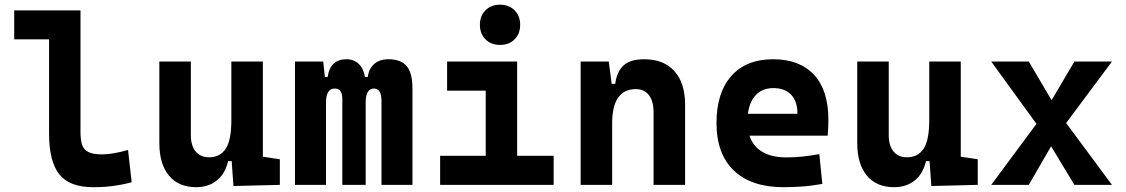

<svg xmlns="http://www.w3.org/2000/svg" viewBox="-20 -776 4728 806"><path d="M370.1 9.8Q272.5 9.8 229.2 -43.9Q186 -97.7 186 -215.8V-732.4H317.9V-220.7Q317.9 -188.5 324.7 -168Q331.5 -147.5 351.1 -137.7Q370.6 -127.9 409.2 -127.9Q452.1 -127.9 517.6 -146.5L532.7 -10.7Q491.2 0 452.6 4.9Q414.1 9.8 370.1 9.8ZM39.6 -610.8V-732.4H194.8V-610.8Z M803.7 9.8Q729.9 9.8 689.4 -38.8Q648.9 -87.4 648.9 -175.8V-517.6H781.2V-208.5Q781.2 -164.1 801.5 -139.9Q821.8 -115.7 857.4 -115.7Q903.9 -115.7 927.5 -151.6Q951.2 -187.5 951.2 -272L977.5 -99.6H937.5Q925.5 -46.9 890.3 -18.6Q855.2 9.8 803.7 9.8ZM960 4.9 951.2 -119.1V-210H1083.5V-118.2L1154.8 -107.4V0ZM951.2 -146.5V-517.6H1083.5V-175.8Z M1581.5 0V-350.6Q1581.5 -404.3 1550.3 -404.3Q1515.1 -404.3 1515.1 -346.2L1480 -453.1H1523.9Q1528.3 -487.8 1551 -507.6Q1573.7 -527.3 1610.8 -527.3Q1663.1 -527.3 1687.3 -498.5Q1711.4 -469.7 1711.4 -405.3V0ZM1218.3 0V-517.6H1336.9L1348.6 -408.2V0ZM1417 0V-360.4Q1417 -404.3 1385.7 -404.3Q1348.6 -404.3 1348.6 -346.2L1318.4 -453.1H1355.5Q1366.2 -527.3 1434.1 -527.3Q1471.9 -527.3 1493.5 -499.5Q1515.1 -471.7 1515.1 -415V0Z M2019 0V-488.3H2150.9V0ZM1827.6 0V-122.1H2028.8V0ZM2141.1 0V-122.1H2304.2V0ZM1856.9 -395.5V-517.6H2150.9V-395.5ZM2079.1 -587.4Q2041.5 -587.4 2018.1 -610.8Q1994.6 -634.3 1994.6 -671.9Q1994.6 -709.5 2018.1 -732.9Q2041.5 -756.3 2079.1 -756.3Q2116.7 -756.3 2140.1 -732.9Q2163.6 -709.5 2163.6 -671.9Q2163.6 -634.3 2140.1 -610.8Q2116.7 -587.4 2079.1 -587.4Z M2723.6 0V-304.2Q2723.6 -351.1 2704.3 -376.5Q2685.1 -401.9 2649.3 -401.9Q2549.8 -401.9 2549.8 -258.3L2519.5 -423.8H2562.5Q2569.8 -476.1 2598.1 -501.7Q2626.5 -527.3 2684.1 -527.3Q2766.1 -527.3 2811 -477.5Q2856 -427.7 2856 -336.9V0ZM2417.5 0V-517.6H2535.6L2549.8 -408.2V0Z M3268.6 9.8Q3134.1 9.8 3061 -59.8Q2987.8 -129.4 2987.8 -259.8Q2987.8 -386.7 3050 -457Q3112.2 -527.3 3225.6 -527.3Q3336.4 -527.3 3397 -462.4Q3457.5 -397.4 3457.5 -273.4Q3457.5 -238.3 3454.5 -206.5H3074.7V-298.3H3327.6Q3327.6 -350.5 3301 -378.4Q3274.4 -406.2 3226.6 -406.2Q3174.8 -406.2 3146.2 -369.4Q3117.7 -332.5 3117.7 -264.6Q3117.7 -191.5 3160 -153.4Q3202.3 -115.2 3280.3 -115.2Q3315.5 -115.2 3349.6 -118.9Q3383.8 -122.6 3419.4 -128.9L3432.1 -3.9Q3382.5 4.9 3341.4 7.3Q3300.2 9.8 3268.6 9.8Z M3733.4 9.8Q3659.5 9.8 3619.1 -38.8Q3578.6 -87.4 3578.6 -175.8V-517.6H3710.9V-208.5Q3710.9 -164.1 3731.2 -139.9Q3751.5 -115.7 3787.1 -115.7Q3833.6 -115.7 3857.2 -151.6Q3880.9 -187.5 3880.9 -272L3907.2 -99.6H3867.2Q3855.2 -46.9 3820 -18.6Q3784.9 9.8 3733.4 9.8ZM3889.6 4.9 3880.9 -119.1V-210H4013.2V-118.2L4084.5 -107.4V0ZM3880.9 -146.5V-517.6H4013.2V-175.8Z M4141.1 0 4355.5 -289.1 4490.2 -517.6H4647.9L4425.8 -219.7L4298.8 0ZM4490.2 0 4357.4 -219.7 4141.1 -517.6H4298.8L4433.6 -289.1L4647.9 0Z"/></svg>

Font: Cascadia Mono
Style: Regular
Weight: 400
Monospace: yes
Designer: Aaron Bell
Foundry: Saja Typeworks
Version: Version 2102.003